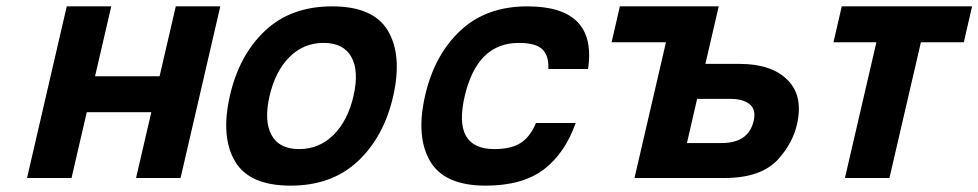

<svg xmlns="http://www.w3.org/2000/svg" viewBox="-20 -560 3078 604"><path d="M190 -540H330L279 -320H482L533 -540H673L548 0H408L456 -207H253L205 0H65Z M890.5 -380.5Q846 -336 828 -258Q810 -180 834 -135.5Q858 -91 921 -91Q984 -91 1029 -135.5Q1074 -180 1092 -258Q1110 -336 1085.5 -380.5Q1061 -425 998 -425Q935 -425 890.5 -380.5ZM719 -53Q674 -130 703 -258Q732 -386 813.5 -463Q895 -540 1025 -540Q1155 -540 1200.5 -463Q1246 -386 1217 -258Q1188 -130 1106 -53Q1024 24 894 24Q764 24 719 -53Z M1612 -425Q1481 -425 1442 -258Q1403 -91 1535 -91Q1589 -91 1619 -111Q1649 -131 1666 -173H1791Q1757 -77 1690 -26.5Q1623 24 1508 24Q1378 24 1333 -53Q1288 -130 1317 -258Q1346 -386 1427.5 -463Q1509 -540 1639 -540Q1859 -540 1830 -343H1705Q1707 -385 1686 -405Q1665 -425 1612 -425Z M2307 -359Q2407 -359 2457.5 -308.5Q2508 -258 2487 -168Q2474 -111 2429 -60Q2375 0 2259 0H1976L2075 -427H1904L1930 -540H2241L2199 -359ZM2351 -180Q2359 -215 2338.5 -232Q2318 -249 2277 -249H2173L2141 -110H2250Q2335 -110 2351 -180Z M3038 -540 3012 -427H2877L2778 0H2638L2737 -427H2602L2628 -540Z"/></svg>

Font: Miedinger
Style: Bold-Italic
Weight: 700
Italic angle: -13°
Version: Version 001.000